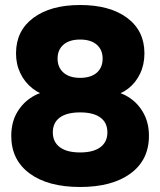

<svg xmlns="http://www.w3.org/2000/svg" viewBox="-20 -736 640 767"><path d="M300 11Q172 11 98.5 -43Q25 -97 25 -193Q25 -244 45.5 -282Q66 -320 101 -344Q136 -368 179 -373V-350Q140 -359 109.5 -383Q79 -407 61.5 -443Q44 -479 44 -523Q44 -613 113 -664.5Q182 -716 300 -716Q419 -716 488 -664.5Q557 -613 557 -523Q557 -478 539.5 -441.5Q522 -405 492 -382Q462 -359 424 -351V-373Q467 -367 501 -343Q535 -319 555 -281Q575 -243 575 -193Q575 -97 501.5 -43Q428 11 300 11ZM300 -127Q353 -127 381 -148Q409 -169 409 -207Q409 -246 381 -266.5Q353 -287 300 -287Q247 -287 219 -266.5Q191 -246 191 -207Q191 -169 219 -148Q247 -127 300 -127ZM300 -425Q343 -425 366.5 -445.5Q390 -466 390 -502Q390 -537 366.5 -557.5Q343 -578 300 -578Q257 -578 233.5 -557.5Q210 -537 210 -502Q210 -467 233.5 -446Q257 -425 300 -425Z"/></svg>

Font: Nunito Sans 11pt Black
Style: Regular
Weight: 900
Version: Version 3.101;gftools[0.9.27]